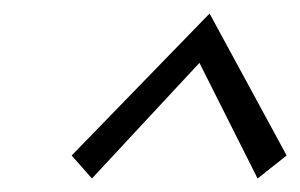

<svg xmlns="http://www.w3.org/2000/svg" viewBox="-20 -685 444 284"><path d="M116 -421 86 -455 290 -665 404 -455 361 -421 275 -592Z"/></svg>

Font: Ysabeau Office Light
Style: Italic
Weight: 300
Italic angle: -12°
Designer: Christian Thalmann (Catharsis Fonts)
Version: Version 2.001;gftools[0.9.30]; featfreeze: tnum,lnum,ss02